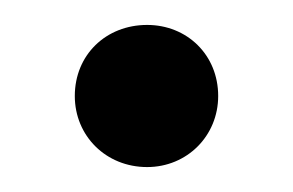

<svg xmlns="http://www.w3.org/2000/svg" viewBox="-20 -419 235 154"><path d="M98 -285C130 -285 155 -310 155 -342C155 -375 130 -399 98 -399C65 -399 40 -375 40 -342C40 -310 65 -285 98 -285Z"/></svg>

Font: Rootstock Sans Body
Style: Regular
Weight: 400
Designer: Colophon Foundry, Jonny Pinhorn
Foundry: Colophon Foundry
Version: Version 1.200;FEAKit 1.0